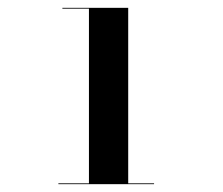

<svg xmlns="http://www.w3.org/2000/svg" viewBox="-20 -926 569 490"><path d="M129 -458.1H207V-903.9H139.2V-906H307.2V-458.1H373.2V-456H129Z"/></svg>

Font: Bodoni* 48
Style: Bold
Weight: 700
Version: Version 2.2